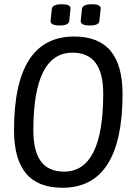

<svg xmlns="http://www.w3.org/2000/svg" viewBox="-20 -878 624 904"><path d="M274 6Q158 6 102 -62Q46 -130 46 -265Q46 -706 329 -706Q445 -706 501 -638Q557 -570 557 -436Q557 6 274 6ZM282 -70Q466 -70 466 -437Q466 -533 430.5 -581.5Q395 -630 321 -630Q137 -630 137 -264Q137 -167 172.5 -118.5Q208 -70 282 -70ZM402 -758Q359 -758 360 -780L366 -836Q369 -858 413 -858Q457 -858 454 -836L448 -780Q447 -758 402 -758ZM260 -758Q217 -758 218 -780L224 -836Q227 -858 271 -858Q315 -858 312 -836L306 -780Q305 -758 260 -758Z"/></svg>

Font: Asap Condensed Condensed Regular
Style: Italic
Weight: 400
Width: 3
Italic angle: -6°
Designer: Pablo Cosgaya
Foundry: Omnibus-Type
Version: Version 3.001; ttfautohint (v1.8.4.7-5d5b)